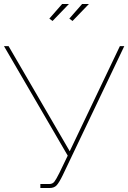

<svg xmlns="http://www.w3.org/2000/svg" viewBox="-20 -941 642 961"><path d="M243 -836 227 -848 291 -921H325ZM343 -836 327 -848 391 -921H425ZM182 0V-20H227Q243 -20 252 -31.5Q261 -43 277 -75L319 -162L0 -710H23L329 -184L580 -710H602L294 -64Q276 -27 263.5 -13.5Q251 0 228 0Z"/></svg>

Font: Raleway-v4020 Thin
Style: Regular
Weight: 250
Designer: Matt McInerney, Pablo Impallari, Rodrigo Fuenzalida
Foundry: Matt McInerney, Pablo Impallari, Rodrigo Fuenzalida
Version: Version 4.020;PS 004.020;hotconv 1.0.88;makeotf.lib2.5.64775